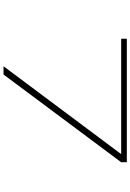

<svg xmlns="http://www.w3.org/2000/svg" viewBox="155 -895 740 1090"><g transform="rotate(90 525.0 -350.0)"><path d="M200 -700H901V-668L403 0H356L855 -668H200Z"/></g></svg>

Font: League Mono Extended Thin
Style: Regular
Weight: 100
Width: 9
Designer: Tyler Finck
Foundry: The League of Moveable Type / Tyler Finck
Version: Version 2.210